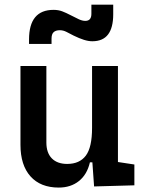

<svg xmlns="http://www.w3.org/2000/svg" viewBox="-20 -804 626 833"><path d="M234.9 9.8Q155.8 9.8 112.3 -38.8Q68.8 -87.4 68.8 -175.8V-517.6H181.2V-185.5Q181.2 -141.1 204.8 -116.9Q228.5 -92.8 271.5 -92.8Q325.2 -92.8 352.3 -128.7Q379.4 -164.6 379.4 -249L405.8 -99.6H370.1Q357.9 -46.9 322.5 -18.6Q287.1 9.8 234.9 9.8ZM388.2 4.9 379.4 -119.1V-210H491.7V-101.1L563 -90.3V0ZM379.4 -146.5V-517.6H491.7V-175.8ZM106 -613.3V-632.8Q106 -761.2 212.4 -761.2Q232.9 -761.2 249.8 -754.9Q266.6 -748.5 286.1 -738.3Q307.6 -727.1 322.5 -720.2Q337.4 -713.4 350.1 -713.4Q376.5 -713.4 376.5 -744.1V-783.7H471.2V-742.2Q471.2 -683.6 448.7 -654.3Q426.3 -625 380.4 -625Q363.8 -625 343.8 -631.3Q323.7 -637.7 299.8 -649.4Q283.7 -657.7 269 -665.3Q254.4 -672.9 239.7 -672.9Q221.7 -672.9 212.6 -664.3Q203.6 -655.8 203.6 -636.7V-613.3Z"/></svg>

Font: Cascadia Mono Medium
Style: Regular
Weight: 500
Monospace: yes
Designer: Aaron Bell
Foundry: Saja Typeworks
Version: Version 2407.024